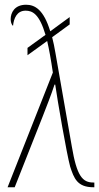

<svg xmlns="http://www.w3.org/2000/svg" viewBox="-20 -790 419 810"><path d="M203 -484 12 0H42L159 -296C175 -337 196 -390 210 -433H213C222 -369 261 -142 276 -87C292 -38 306 0 374 0H378V-20H374C328 -20 304 -47 283 -172L214 -566C210 -591 205 -613 200 -633L274 -687V-718L192 -658C164 -750 127 -770 90 -770C41 -770 25 -736 25 -709C25 -699 28 -686 35 -681C38 -712 51 -745 88 -745C117 -745 146 -731 172 -643L96 -588V-557L179 -617C187 -583 195 -539 203 -484Z"/></svg>

Font: Noto Serif ExtraCondensed Thin
Style: Regular
Weight: 100
Width: 2
Designer: Monotype Design Team
Foundry: Monotype Imaging Inc.
Version: Version 2.013